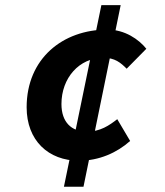

<svg xmlns="http://www.w3.org/2000/svg" viewBox="-20 -675 640 743"><path d="M286.2 -53C362.5 -53 432 -83.4 483.6 -129.5L433.8 -213.8C402.9 -189.9 368.3 -165.6 316.2 -165.6C256.5 -165.6 217.8 -202.3 217.8 -272.4C217.8 -372.8 286.1 -451.4 379.9 -451.4C425.1 -451.4 447.1 -432.1 470.2 -409.1L546.3 -486.3C517.3 -522.5 463.5 -560.5 395.2 -560.5C223.1 -560.5 83.1 -448.5 83.1 -259.8C83.1 -131.9 166.6 -53 286.2 -53ZM227.4 47.5H303.1L447 -655.2H372.3L227.4 47.5Z"/></svg>

Font: Source Code Variable
Style: Italic
Weight: 400
Italic angle: -11°
Monospace: yes
Designer: Paul D. Hunt, Teo Tuominen
Foundry: Adobe Systems Incorporated
Version: Version 1.005;PS 1.0;hotconv 16.6.54;makeotf.lib2.5.65590